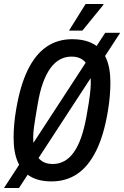

<svg xmlns="http://www.w3.org/2000/svg" viewBox="-32 -895 621 960"><path d="M225 12Q163 12 121 -12Q79 -36 57.5 -84Q36 -132 36 -207Q36 -238 39 -273.5Q42 -309 49 -349Q69 -468 107 -545.5Q145 -623 200.5 -661Q256 -699 328 -699Q392 -699 434.5 -675.5Q477 -652 498.5 -604Q520 -556 520 -482Q520 -451 517 -414.5Q514 -378 507 -337Q487 -218 448.5 -140.5Q410 -63 354.5 -25.5Q299 12 225 12ZM231 -75Q263 -75 289.5 -89.5Q316 -104 337 -133.5Q358 -163 373.5 -207Q389 -251 400 -311Q407 -351 411.5 -378.5Q416 -406 418 -424.5Q420 -443 421 -456.5Q422 -470 422 -481Q422 -526 411.5 -554.5Q401 -583 379.5 -597.5Q358 -612 326 -612Q294 -612 267.5 -597.5Q241 -583 220 -554Q199 -525 183 -481Q167 -437 157 -377Q150 -337 145.5 -309.5Q141 -282 138.5 -263.5Q136 -245 135 -232Q134 -219 134 -208Q134 -163 145 -133.5Q156 -104 177.5 -89.5Q199 -75 231 -75ZM-12 45 494 -731H569L63 45ZM313 -742 396 -875H485V-871L380 -742Z"/></svg>

Font: Archivo ExtraCondensed Medium
Style: Italic
Weight: 500
Width: 2
Italic angle: -10°
Designer: Hector Gatti
Foundry: Omnibus-Type
Version: Version 2.001